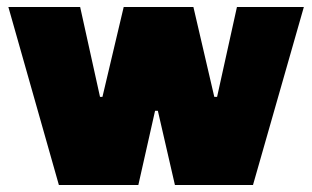

<svg xmlns="http://www.w3.org/2000/svg" viewBox="-20 -531 895 551"><path d="M267 -253H274L335 -511H535L595 -253H603L660 -511H852L706 0H482L433 -213H425L377 0H149L4 -511H210Z"/></svg>

Font: Chivo Black
Style: Regular
Weight: 900
Designer: Hector Gatti
Foundry: Omnibus-Type
Version: Version 1.007